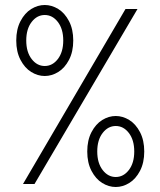

<svg xmlns="http://www.w3.org/2000/svg" viewBox="-20 -736 640 768"><path d="M530 -700 118 0H72L482 -700ZM159 -716Q187 -716 213 -700Q239 -684 256 -651.5Q273 -619 273 -574Q273 -529 256 -496.5Q239 -464 213 -448Q187 -432 159 -432Q131 -432 105 -448Q79 -464 62 -496.5Q45 -529 45 -574Q45 -619 62 -651.5Q79 -684 105 -700Q131 -716 159 -716ZM159 -472Q190 -472 211.5 -500Q233 -528 233 -574Q233 -620 211.5 -648Q190 -676 159 -676Q128 -676 106.5 -648Q85 -620 85 -574Q85 -528 106.5 -500Q128 -472 159 -472ZM443 -272Q471 -272 497 -256Q523 -240 540 -207.5Q557 -175 557 -130Q557 -85 540 -52.5Q523 -20 497 -4Q471 12 443 12Q415 12 389 -4Q363 -20 346 -52.5Q329 -85 329 -130Q329 -175 346 -207.5Q363 -240 389 -256Q415 -272 443 -272ZM443 -28Q474 -28 495.5 -56Q517 -84 517 -130Q517 -176 495.5 -204Q474 -232 443 -232Q412 -232 390.5 -204Q369 -176 369 -130Q369 -84 390.5 -56Q412 -28 443 -28Z"/></svg>

Font: Fliege Mono Thin
Style: Regular
Weight: 100
Version: Version 0.020;Glyphs 3.3 (3306)